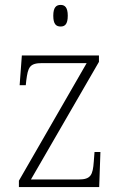

<svg xmlns="http://www.w3.org/2000/svg" viewBox="-20 -762 493 782"><path d="M227 -654C244 -654 256 -663 256 -698C256 -732 244 -742 227 -742C209 -742 197 -732 197 -698C197 -663 209 -654 227 -654ZM57 0H384L389 -143H365L362 -104C358 -49 350 -31 300 -31H106L383 -510V-536H69L60 -415H85L87 -434C94 -488 100 -505 152 -505H333L57 -26Z"/></svg>

Font: Noto Serif Myanmar SemiCondensed ExtraLight
Style: Regular
Weight: 200
Width: 4
Designer: Ben Mitchell and the Monotype Design Team
Foundry: Monotype Imaging Inc.
Version: Version 2.106